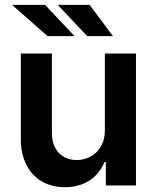

<svg xmlns="http://www.w3.org/2000/svg" viewBox="-20 -767 648 794"><path d="M247.9 7.1Q210.6 7.1 177.4 -5.1Q144.2 -17.4 119.3 -42.8Q94.5 -68.2 79.9 -106.7Q65.3 -145.2 66.1 -198.2V-545.5H194.6V-218Q194.6 -190.7 202.2 -169.7Q209.9 -148.8 223.7 -134.4Q237.6 -120 256.4 -112.6Q275.2 -105.1 297.6 -105.1Q315.7 -105.1 336.1 -111.7Q356.5 -118.3 373.8 -132.8Q391 -147.4 402.3 -171.2Q413.7 -195 413.7 -229.4V-545.5H542.3V0H417.6V-96.9H411.9Q402.7 -74.6 388 -55.4Q373.2 -36.2 352.8 -22.4Q332.4 -8.5 306.1 -0.7Q279.8 7.1 247.9 7.1ZM288.4 -617.5H176.8L29.8 -746.8H166.5ZM447.1 -617.5H340.6L218.8 -746.8H350.9Z"/></svg>

Font: Linik Sans SemiBold
Style: Regular
Weight: 600
Designer: Fonts by Rasmus Andersson / Changes by Cristiano Sobral with parts from Marc Monis
Foundry: rsms
Version: Version 3.020; ttfautohint (v1.6)